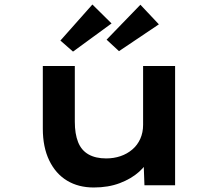

<svg xmlns="http://www.w3.org/2000/svg" viewBox="-20 -822 972 852"><path d="M396 10Q328 10 277.5 -20.5Q227 -51 198.5 -110Q170 -169 170 -251V-529H312V-282Q312 -228 326.5 -191.5Q341 -155 372.5 -137Q404 -119 451 -119Q485 -119 514.5 -129Q544 -139 567 -158.5Q590 -178 602.5 -206Q615 -234 615 -268V-529H757V0H621L617 -109L642 -121Q631 -90 597 -59.5Q563 -29 512 -9.5Q461 10 396 10ZM508 -595 453 -646 603 -801 685 -714ZM304 -593 248 -642 390 -802 475 -718Z"/></svg>

Font: Lexend Tera SemiBold
Style: Regular
Weight: 600
Version: Version 1.007